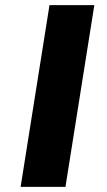

<svg xmlns="http://www.w3.org/2000/svg" viewBox="-20 -725 415 745"><path d="M60 0 172 -705H346L234 0Z"/></svg>

Font: Nunito Sans 7pt SemiExpanded ExtraBold
Style: Italic
Weight: 800
Width: 6
Italic angle: -9°
Designer: Vernon Adams
Foundry: Vernon Adams
Version: Version 3.101;gftools[0.9.27]